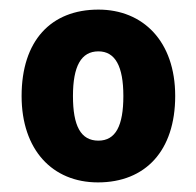

<svg xmlns="http://www.w3.org/2000/svg" viewBox="-20 -742 409 400"><path d="M345 -542C345 -656 278 -722 185 -722C86 -722 25 -657 25 -542C25 -430 89 -362 184 -362C283 -362 345 -428 345 -542ZM132 -542C132 -604 149 -635 185 -635C220 -635 237 -604 237 -542C237 -480 221 -449 185 -449C148 -449 132 -480 132 -542Z"/></svg>

Font: Noto Sans Lao SemiCondensed ExtraBold
Style: Regular
Weight: 800
Width: 4
Designer: Monotype Design Team
Foundry: Monotype Imaging Inc.
Version: Version 2.003